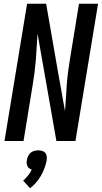

<svg xmlns="http://www.w3.org/2000/svg" viewBox="-20 -755 545 1028"><path d="M4 0 125 -735H227L290 -373L328 -160Q331 -195 333 -230Q335 -265 337.5 -300.5Q340 -336 344.5 -371Q349 -406 355 -441L403 -735H505L384 0H282L181 -575Q178 -540 176.5 -505Q175 -470 172 -434.5Q169 -399 164.5 -364Q160 -329 154 -294L106 0ZM141 253 104 212Q118 200 130 185Q142 170 150 153Q143 151 136.5 146.5Q130 142 127 135Q124 128 123 119.5Q122 111 124 103Q125 92 130 81.5Q135 71 143.5 63.5Q152 56 163 53Q174 50 185 50Q196 50 206 53Q216 56 222.5 63.5Q229 71 230 81.5Q231 92 230 103Q226 124 218.5 144.5Q211 165 200 184.5Q189 204 174 221.5Q159 239 141 253Z"/></svg>

Font: Iosevka Curly Semibold
Style: Italic
Weight: 600
Italic angle: -9°
Monospace: yes
Designer: Belleve Invis
Foundry: Belleve Invis
Version: Version 22.1.2; ttfautohint (v1.8.4)